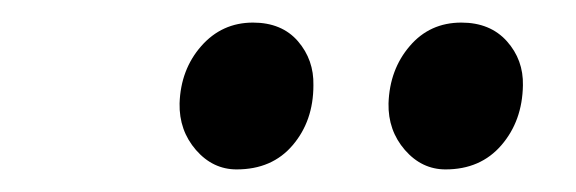

<svg xmlns="http://www.w3.org/2000/svg" viewBox="-20 -769 510 170"><path d="M189.5 -619Q168.5 -619 153.5 -636.2Q138.5 -653.5 139 -677.5Q140 -707.5 158.2 -728.2Q176.5 -749 204 -749Q229.5 -749 243.8 -732.5Q258 -716 257.5 -693.5Q257.5 -662 239.2 -640.5Q221 -619 189.5 -619ZM374.5 -619Q353.5 -619 338.5 -636.2Q323.5 -653.5 324 -677.5Q325 -707.5 342.8 -728.2Q360.5 -749 388.5 -749Q414 -749 428.8 -732.5Q443.5 -716 443 -693.5Q442.5 -662 424 -640.5Q405.5 -619 374.5 -619Z"/></svg>

Font: Merriweather 24pt
Style: Italic
Weight: 400
Italic angle: -7.8°
Designer: Eben Sorkin
Foundry: Eben Sorkin
Version: Version 2.101